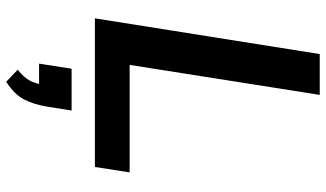

<svg xmlns="http://www.w3.org/2000/svg" viewBox="-230 -514 1023 602"><g transform="rotate(90 281.0 -213.5)"><path d="M38 0 150 -705H278L184 -109H521L504 0ZM237 278 199 242Q224 222 233.5 203.5Q243 185 247 160L271 175H180L196 73H327L315 149Q308 192 292 222.5Q276 253 237 278Z"/></g></svg>

Font: Nunito Sans 12pt ExtraLight
Style: Italic
Weight: 200
Italic angle: -9°
Designer: Vernon Adams
Foundry: Vernon Adams
Version: Version 3.101;gftools[0.9.27]